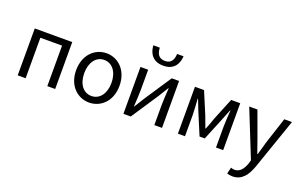

<svg xmlns="http://www.w3.org/2000/svg" viewBox="-112 -1333 3306 2089"><g transform="rotate(20 1541.5 -289.0)"><path d="M92 0H184V-469H435V0H526V-543H92Z M921 13C1054 13 1172 -91 1172 -271C1172 -452 1054 -557 921 -557C788 -557 670 -452 670 -271C670 -91 788 13 921 13ZM921 -63C827 -63 764 -146 764 -271C764 -396 827 -480 921 -480C1015 -480 1079 -396 1079 -271C1079 -146 1015 -63 921 -63Z M1316 0H1401L1607 -311C1627 -344 1658 -394 1679 -428H1684C1679 -357 1674 -285 1674 -227V0H1763V-543H1678L1472 -232C1452 -199 1421 -149 1400 -116H1396C1400 -186 1405 -259 1405 -316V-543H1316ZM1543 -640C1668 -640 1712 -725 1717 -812H1642C1640 -748 1617 -695 1543 -695C1467 -695 1444 -748 1442 -812H1367C1372 -725 1417 -640 1543 -640Z M1947 0H2029V-245C2029 -293 2022 -376 2019 -432H2023C2039 -390 2057 -344 2073 -304L2179 -51H2239L2343 -304C2359 -344 2378 -389 2394 -432H2398C2394 -376 2388 -293 2388 -245V0H2471V-543H2366L2262 -288C2248 -242 2230 -199 2213 -156H2208C2193 -199 2175 -242 2159 -288L2052 -543H1947Z M2663 234C2771 234 2828 152 2866 46L3070 -543H2981L2883 -242C2869 -193 2853 -138 2839 -88H2834C2815 -139 2797 -194 2780 -242L2670 -543H2575L2793 1L2781 42C2758 109 2720 159 2659 159C2644 159 2628 154 2617 150L2599 223C2616 230 2638 234 2663 234Z"/></g></svg>

Font: ChiuKong Gothic CL
Style: Regular
Weight: 400
Designer: Ryoko NISHIZUKA 西塚涼子 (kana, bopomofo & ideographs); Paul D. Hunt (Latin, Greek & Cyrillic); Sandoll Communications 산돌커뮤니
Foundry: Adobe
Version: Version 1.300